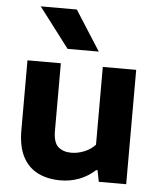

<svg xmlns="http://www.w3.org/2000/svg" viewBox="-56 -856 758 914"><g transform="rotate(5 323.0 -399.5)"><path d="M266 9Q206 9 159.8 -13.5Q113.5 -36 87.2 -85Q61 -134 61 -214V-546.5H220.5V-224Q220.5 -168.5 244 -147.5Q267.5 -126.5 307 -126.5Q337 -126.5 368 -138.8Q399 -151 421 -175V-546.5H580.5V0H449.5L439 -54.5H432.5Q362.5 9 266 9ZM246.5 -617.5 101.5 -808H274L395.5 -617.5Z"/></g></svg>

Font: Encode Sans Semi Expanded
Style: Bold
Weight: 700
Width: 6
Designer: Multiple Designers
Foundry: Impallari Type
Version: Version 3.000; ttfautohint (v1.8.3) -l 8 -r 50 -G 200 -x 14 